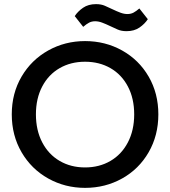

<svg xmlns="http://www.w3.org/2000/svg" viewBox="-20 -903 824 930"><path d="M37 -349Q37 -451 84.5 -532Q132 -613 213.5 -658.5Q295 -704 392 -704Q490 -704 571.5 -658.5Q653 -613 700 -532Q747 -451 747 -349Q747 -247 700 -165.5Q653 -84 571.5 -38.5Q490 7 392 7Q295 7 213.5 -38.5Q132 -84 84.5 -165.5Q37 -247 37 -349ZM630 -349Q630 -426 599.5 -484Q569 -542 515 -573Q461 -604 392 -604Q323 -604 269 -573Q215 -542 184.5 -484Q154 -426 154 -349Q154 -272 184.5 -213.5Q215 -155 269 -123.5Q323 -92 392 -92Q461 -92 515 -123.5Q569 -155 599.5 -213.5Q630 -272 630 -349ZM593 -752Q568 -752 550 -760Q532 -768 515 -776Q492 -787 474.5 -793.5Q457 -800 441 -800Q424 -800 411 -793Q398 -786 383 -773L342 -825Q357 -848 382.5 -865.5Q408 -883 445 -883Q470 -883 488 -875Q506 -867 523 -859Q546 -848 563.5 -841.5Q581 -835 597 -835Q614 -835 627 -842Q640 -849 655 -862L696 -810Q681 -787 655.5 -769.5Q630 -752 593 -752Z"/></svg>

Font: IBM-Poppins
Style: Poppins-Medium
Weight: 500
Designer: Mike Abbink, Paul van der Laan, Pieter van Rosmalen, Ben Mitchell, Mark Frömberg
Foundry: Bold Monday
Version: Version 1.1